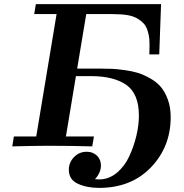

<svg xmlns="http://www.w3.org/2000/svg" viewBox="-20 -706 888 926"><path d="M39.1 0 46.9 -47.9H154.8L252.9 -638.2H145L152.8 -686H756.8L748 -443.8H700.2Q700.2 -450.7 700.7 -464.8Q701.2 -479 701.2 -485.8Q701.2 -504.9 700.2 -517.8Q699.2 -530.8 693.6 -552Q688 -573.2 677.5 -587.2Q667 -601.1 646 -614.5Q625 -627.9 596.2 -632.8Q570.3 -637.7 518.1 -638.2H396L352.1 -375H471.2Q500 -375 522 -374Q543.9 -373 581.1 -367.9Q618.2 -362.8 645 -354.5Q671.9 -346.2 703.4 -328.6Q734.9 -311 755.4 -287.1Q775.9 -263.2 789.6 -225.6Q803.2 -188 803.2 -141.1Q803.2 2 708 101.1Q612.8 200.2 458 200.2Q398.9 200.2 355.5 180.2Q312 160.2 312 112.8Q312 77.6 336.9 51.8Q361.8 25.9 398.9 25.9Q427.7 25.9 447.3 44.4Q466.8 63 466.8 91.8Q466.8 127 438 158.2Q444.8 159.2 459 159.2Q504.9 159.2 543 127.7Q581.1 96.2 603.5 47.6Q626 -1 637.9 -52Q649.9 -103 649.9 -147.9Q649.9 -253.9 589.4 -296.4Q528.8 -338.9 418.9 -338.9H346.2L297.9 -47.9H433.1L424.8 0Q321.8 -2.9 216.8 -2.9Q146 -2.9 39.1 0Z"/></svg>

Font: CMU Serif Extra
Style: BoldSlanted
Weight: 700
Italic angle: -9.46001°
Version: Version 0.7.0